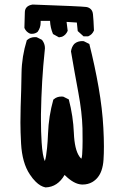

<svg xmlns="http://www.w3.org/2000/svg" viewBox="-20 -817 540 849"><path d="M73.2 -182.1Q70.3 -234.9 70.3 -274.9Q70.3 -314.9 71.3 -344.2Q74.2 -420.9 75.2 -493.9Q76.2 -566.9 98.6 -639.2L100.6 -640.6Q114.3 -652.8 134.8 -652.8Q137.7 -652.8 142.6 -652.3L165 -641.1L166.5 -639.6Q178.7 -623.5 178.7 -604Q178.7 -598.6 177.7 -592.8Q163.6 -461.9 161.1 -311.5Q161.1 -298.3 161.1 -285.2Q161.1 -233.9 164.1 -187Q168 -127.4 178.2 -104.5Q184.1 -121.1 188 -161.6Q190.9 -189.5 192.4 -227.1Q195.3 -303.2 215.8 -376.5L217.8 -377.9Q231.4 -390.1 252 -390.1Q254.9 -390.1 259.8 -389.6L284.2 -377.4Q303.7 -302.7 306.6 -229.2Q309.6 -155.8 331.1 -125Q335.9 -118.2 339.8 -115.2Q342.3 -120.6 343.3 -133.8Q345.2 -162.6 345.2 -193.4Q345.2 -224.1 344.7 -250Q342.8 -320.3 326.2 -408.9Q309.6 -497.6 293.9 -589.8Q296.4 -608.9 308.1 -622.6Q316.4 -629.9 325.4 -632.6Q334.5 -635.3 342.8 -635.3Q346.2 -635.3 350.6 -634.8L375 -622.6Q399.4 -525.9 416 -430.9Q432.6 -335.9 437 -251.5Q439.5 -204.1 439.5 -170.2Q439.5 -136.2 437.7 -110.1Q436 -84 428.7 -63Q416.5 -28.3 387.7 -11.7Q368.7 -1 345.2 -1Q343.8 -1 342.8 -1Q307.1 -2 265.6 -43.5Q234.9 9.8 182.1 11.7H181.2Q158.7 7.3 137.7 -13.7Q124.5 -26.4 111.8 -45.9Q78.1 -96.2 73.2 -182.1ZM159.7 -716.8Q159.7 -694.8 146.5 -676.3Q135.7 -667.5 121.1 -667.5Q114.3 -667.5 112.3 -668.5Q95.7 -675.8 88.4 -692.4L87.9 -693.8L89.8 -761.7Q89.8 -776.9 98.6 -785.6Q107.4 -794.4 124.5 -796.9Q341.3 -789.1 361.8 -786.1Q373.5 -784.2 381.6 -776.4Q389.6 -768.6 391.1 -753.9Q393.6 -731 395.5 -682.1Q391.1 -672.4 385.3 -666.5Q379.4 -660.6 369.6 -656.2H349.6L323.7 -679.7L319.8 -717.3L274.4 -720.2L279.3 -680.7Q271.5 -662.1 254.9 -654.8L253.4 -654.3L240.7 -651.9L214.4 -666.5Q202.6 -694.3 201.2 -724.6H159.7Q159.7 -720.7 159.7 -716.8Z"/></svg>

Font: Bakudai
Style: Bold
Weight: 700
Version: Version 1.48